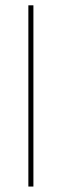

<svg xmlns="http://www.w3.org/2000/svg" viewBox="-20 -684 226 704"><path d="M84 0V-664.5H102.5V0Z"/></svg>

Font: Anek Gurmukhi Thin
Style: Regular
Weight: 250
Designer: Sarang Kulkarni (Gurmukhi), Yesha Goshar (Latin)
Foundry: Ek Type
Version: Version 1.003